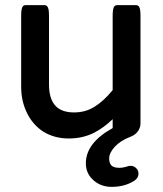

<svg xmlns="http://www.w3.org/2000/svg" viewBox="-20 -520 635 748"><path d="M314.5 116.2Q314.5 36.6 418.9 -21V-55.7Q384.8 -22.9 348.6 -3.9Q303.7 19.5 247.8 19.5Q191.9 19.5 148.4 -7.3Q107.4 -34.2 85 -80.1Q62.5 -126 62.5 -181.6V-459Q62.5 -474.1 63.7 -480.7Q64.9 -487.3 66.2 -490.5Q67.4 -493.7 70.6 -496.8Q73.7 -500 79.1 -500H154.3Q159.7 -500 163.1 -496.1Q167.5 -491.7 169.2 -482.9Q170.9 -474.1 170.9 -459V-191.4Q170.9 -132.8 197.8 -106Q221.7 -82 268.6 -82Q313 -82 348.1 -104Q383.8 -126 418.9 -168.9V-459Q418.9 -474.1 420.7 -483.2Q422.4 -492.2 426.3 -496.1Q430.2 -500 435.5 -500H510.7Q516.1 -500 520 -496.1Q523.9 -492.2 525.6 -483.2Q527.3 -474.1 527.3 -459V-39.1Q527.3 -18.1 511.7 -2Q502 7.8 487.3 13.2Q449.2 27.8 426.8 52.2Q405.3 75.7 405.3 97.7Q405.3 115.7 414.3 124.8Q423.3 133.8 445.3 133.8Q460.4 133.8 480.5 127L487.8 126H488.3Q501.5 126 510.5 135Q519.5 144 519.5 156.7Q519.5 172.4 504.9 183.1Q467.3 208 415 208Q369.6 208 339.4 177.7Q314.5 152.8 314.5 116.2Z"/></svg>

Font: YuPearl-SemiBold
Style: SemiBold
Weight: 600
Designer: Max Yao
Foundry: Max-Everyday
Version: Version 1.011; ttfautohint (v1.8.3)